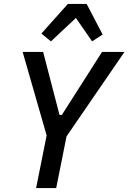

<svg xmlns="http://www.w3.org/2000/svg" viewBox="-20 -964 658 984"><path d="M165 0 219 -270 96 -698H201L285 -375H297L503 -698H618L321 -265L268 0ZM424 -944 506 -787 452 -752 369 -872 241 -752 192 -792 328 -944Z"/></svg>

Font: IBM Plex Sans Condensed Medium
Style: Italic
Weight: 500
Width: 3
Italic angle: -11°
Designer: Mike Abbink, Paul van der Laan, Pieter van Rosmalen
Foundry: Bold Monday
Version: Version 1.3